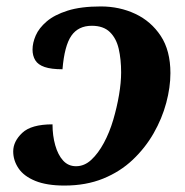

<svg xmlns="http://www.w3.org/2000/svg" viewBox="-20 -566 575 596"><path d="M180 10Q125 10 89.5 -4.5Q54 -19 37.5 -43.5Q21 -68 21 -96Q21 -127 49 -153.5Q77 -180 143 -180Q143 -145 151.5 -115Q160 -85 176 -67.5Q192 -50 216 -50Q242 -50 263.5 -70Q285 -90 302.5 -122.5Q320 -155 331.5 -194Q343 -233 349.5 -271.5Q356 -310 356 -341Q356 -382 348.5 -414.5Q341 -447 321 -466.5Q301 -486 265 -486Q223 -486 201.5 -455Q180 -424 174 -351Q139 -351 118.5 -358Q98 -365 89.5 -379Q81 -393 81 -412Q81 -433 91 -456Q101 -479 125 -499.5Q149 -520 190 -533Q231 -546 293 -546Q351 -546 400 -523Q449 -500 479 -454.5Q509 -409 509 -339Q509 -295 496 -246.5Q483 -198 457 -152.5Q431 -107 392 -70Q353 -33 300 -11.5Q247 10 180 10Z"/></svg>

Font: Noto Serif
Style: Italic
Weight: 400
Italic angle: -12°
Designer: Monotype Design Team
Foundry: Monotype Imaging Inc.
Version: Version 2.013